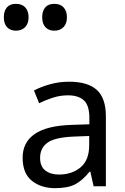

<svg xmlns="http://www.w3.org/2000/svg" viewBox="-72 -971 653 1001"><path d="M288 -545Q386 -545 433 -502Q480 -459 480 -365V0H416L399 -76H395Q360 -32 321.5 -11Q283 10 215 10Q142 10 94 -28.5Q46 -67 46 -149Q46 -229 109 -272.5Q172 -316 303 -320L394 -323V-355Q394 -422 365 -448Q336 -474 283 -474Q241 -474 203 -461.5Q165 -449 132 -433L105 -499Q140 -518 188 -531.5Q236 -545 288 -545ZM314 -259Q214 -255 175.5 -227Q137 -199 137 -148Q137 -103 164.5 -82Q192 -61 235 -61Q303 -61 348 -98.5Q393 -136 393 -214V-262ZM211 -811Q182 -811 165 -829Q148 -847 148 -881Q148 -914 164 -932.5Q180 -951 211 -951Q243 -951 260 -932Q277 -913 277 -881Q277 -848 259 -829.5Q241 -811 211 -811ZM11 -811Q-18 -811 -35 -829Q-52 -847 -52 -881Q-52 -914 -36 -932.5Q-20 -951 11 -951Q43 -951 60 -932Q77 -913 77 -881Q77 -848 59 -829.5Q41 -811 11 -811Z"/></svg>

Font: Noto Sans Tifinagh Adrar
Style: Regular
Weight: 400
Designer: JamraPatel
Foundry: JamraPatel LLC
Version: Version 2.006; ttfautohint (v1.8.4.7-5d5b)